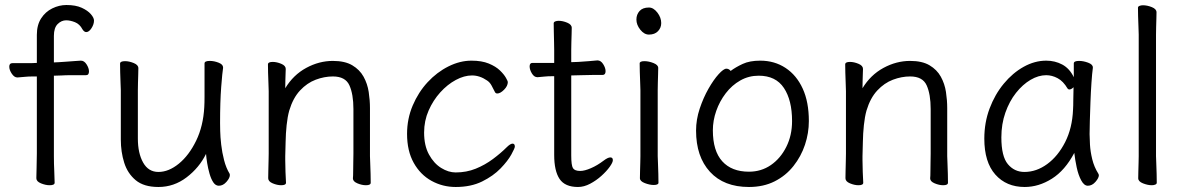

<svg xmlns="http://www.w3.org/2000/svg" viewBox="-20 -728 4729 766"><path d="M127 -423H114Q92 -423 79.5 -421.5Q67 -420 50 -419H49Q37 -419 27 -434Q17 -449 17 -462Q17 -476 29 -476H103L127 -477V-589Q127 -628 144 -654.5Q161 -681 188.5 -694.5Q216 -708 245 -708Q282 -708 306 -697Q330 -686 342.5 -671.5Q355 -657 355 -646Q355 -631 345 -615.5Q335 -600 324 -600Q316 -600 309 -611Q298 -632 279 -639.5Q260 -647 244 -647Q225 -647 210 -632Q195 -617 195 -585V-479L216 -480Q228 -481 245.5 -482Q263 -483 279 -484.5Q295 -486 302 -486H303Q316 -486 325.5 -471Q335 -456 335 -443Q335 -428 323 -428H260Q240 -428 227 -427L195 -426V-105Q195 -74 196.5 -45Q198 -16 198 1Q198 11 178 11Q162 11 143.5 3.5Q125 -4 125 -17Q125 -29 126 -59.5Q127 -90 127 -116Z M870 -457Q867 -439 862.5 -381Q858 -323 858 -237Q858 -229 858.5 -205.5Q859 -182 862.5 -151Q866 -120 874 -89Q882 -58 896 -35Q897 -33 897 -29Q897 -18 883.5 -2.5Q870 13 853 13Q840 13 831 -0.5Q822 -14 816 -35Q810 -56 806.5 -77.5Q803 -99 802 -114Q775 -59 724.5 -20.5Q674 18 612 18Q554 18 521.5 -9Q489 -36 475.5 -79Q462 -122 462 -171V-368Q462 -374 461 -395Q460 -416 459.5 -439.5Q459 -463 459 -474Q459 -484 479 -484Q495 -484 513.5 -476.5Q532 -469 532 -456Q532 -448 531.5 -431.5Q531 -415 530.5 -397.5Q530 -380 530 -368V-175Q530 -117 551 -79.5Q572 -42 612 -42Q653 -42 693.5 -75Q734 -108 762.5 -166.5Q791 -225 795 -301Q796 -317 796 -343V-475Q796 -485 817 -485Q834 -485 852 -478Q870 -471 870 -459Z M1388 -17Q1389 -25 1389 -44Q1389 -63 1389.5 -83.5Q1390 -104 1390 -115V-293Q1390 -352 1374 -387.5Q1358 -423 1308 -423Q1274 -423 1239.5 -410Q1205 -397 1177 -367Q1149 -337 1134 -287Q1127 -262 1123.5 -228.5Q1120 -195 1119.5 -162Q1119 -129 1118 -105V-89Q1118 -65 1119 -42Q1120 -19 1121 1Q1121 11 1102 11Q1086 11 1068 3.5Q1050 -4 1050 -17Q1050 -25 1050.5 -46Q1051 -67 1051.5 -87.5Q1052 -108 1052 -115V-364Q1052 -374 1051 -395Q1050 -416 1049.5 -438Q1049 -460 1049 -471Q1049 -481 1068 -481Q1084 -481 1102 -473.5Q1120 -466 1120 -453Q1120 -453 1119.5 -439Q1119 -425 1118.5 -407Q1118 -389 1118 -376Q1150 -429 1201.5 -457Q1253 -485 1308 -485Q1356 -485 1385.5 -467.5Q1415 -450 1430.5 -422Q1446 -394 1451 -361Q1456 -328 1456 -297V-105Q1456 -99 1457 -78Q1458 -57 1458.5 -34Q1459 -11 1459 1Q1459 11 1440 11Q1424 11 1406 3.5Q1388 -4 1388 -16Z M2034 -143Q2034 -137 2020 -111.5Q2006 -86 1977 -56Q1948 -26 1903.5 -4Q1859 18 1798 18Q1746 18 1701.5 -6.5Q1657 -31 1630.5 -78.5Q1604 -126 1604 -194Q1604 -254 1626.5 -307Q1649 -360 1686 -400Q1723 -440 1769 -463Q1815 -486 1861 -486Q1902 -486 1930 -474.5Q1958 -463 1974.5 -447Q1991 -431 1998.5 -417.5Q2006 -404 2006 -401Q2006 -385 1991 -370Q1976 -355 1964 -355Q1958 -355 1955 -360Q1948 -374 1941 -387Q1934 -400 1923 -407Q1894 -427 1863 -427Q1832 -427 1798.5 -409Q1765 -391 1736.5 -359.5Q1708 -328 1690 -287Q1672 -246 1672 -199Q1672 -147 1691.5 -111.5Q1711 -76 1740 -58Q1769 -40 1798 -40Q1841 -40 1878 -55Q1915 -70 1946.5 -93.5Q1978 -117 2001 -140Q2016 -155 2025 -155Q2034 -155 2034 -143Z M2191 -424H2186Q2164 -424 2152 -422.5Q2140 -421 2125 -420H2124Q2111 -420 2102 -435Q2093 -450 2093 -463Q2093 -477 2104 -477H2191V-528Q2191 -538 2190.5 -559Q2190 -580 2189.5 -602Q2189 -624 2189 -635Q2189 -640 2195 -642.5Q2201 -645 2209 -645Q2225 -645 2243 -637.5Q2261 -630 2261 -617Q2261 -609 2260.5 -592.5Q2260 -576 2259.5 -558Q2259 -540 2259 -528V-480L2287 -481Q2305 -482 2329 -484Q2353 -486 2363 -487H2364Q2377 -487 2386.5 -472Q2396 -457 2396 -444Q2396 -429 2384 -429Q2374 -429 2346 -429Q2318 -429 2298 -428L2259 -427V-108Q2259 -68 2266 -57Q2273 -46 2295 -46Q2312 -46 2337.5 -57Q2363 -68 2388 -87Q2405 -100 2415 -100Q2425 -100 2425 -89Q2425 -80 2412.5 -62.5Q2400 -45 2379.5 -26.5Q2359 -8 2334.5 5Q2310 18 2286 18Q2234 18 2212.5 -14Q2191 -46 2191 -110Z M2618 -636Q2618 -617 2605 -603.5Q2592 -590 2569 -590Q2550 -590 2534.5 -609.5Q2519 -629 2519 -650Q2519 -670 2531.5 -684Q2544 -698 2569 -698Q2587 -698 2602.5 -678Q2618 -658 2618 -636ZM2535 -368Q2535 -378 2534 -399Q2533 -420 2532.5 -442Q2532 -464 2532 -475Q2532 -484 2551 -484Q2568 -484 2587 -476.5Q2606 -469 2606 -457Q2606 -449 2605.5 -432.5Q2605 -416 2604.5 -398Q2604 -380 2604 -368V-105Q2604 -99 2605 -78Q2606 -57 2606.5 -34Q2607 -11 2607 1Q2607 10 2588 10Q2572 10 2552.5 2.5Q2533 -5 2533 -17Q2533 -25 2533.5 -43.5Q2534 -62 2534.5 -80Q2535 -98 2535 -105Z M2895 -445Q2915 -460 2943 -473Q2971 -486 3013 -486Q3070 -486 3114 -457Q3158 -428 3182.5 -374.5Q3207 -321 3207 -245Q3207 -197 3191.5 -150.5Q3176 -104 3145.5 -65.5Q3115 -27 3070.5 -4.5Q3026 18 2968 18Q2868 18 2812.5 -42.5Q2757 -103 2757 -207Q2757 -251 2771.5 -294.5Q2786 -338 2806.5 -374Q2827 -410 2847 -432Q2867 -454 2878 -454Q2888 -454 2895 -445ZM2968 -43Q3017 -43 3055.5 -69.5Q3094 -96 3117 -142Q3140 -188 3140 -245Q3140 -328 3107.5 -377Q3075 -426 3007 -426Q2967 -426 2933.5 -407Q2900 -388 2875.5 -356Q2851 -324 2837.5 -285.5Q2824 -247 2824 -208Q2824 -126 2861.5 -84.5Q2899 -43 2968 -43Z M3691 -17Q3692 -25 3692 -44Q3692 -63 3692.5 -83.5Q3693 -104 3693 -115V-293Q3693 -352 3677 -387.5Q3661 -423 3611 -423Q3577 -423 3542.5 -410Q3508 -397 3480 -367Q3452 -337 3437 -287Q3430 -262 3426.5 -228.5Q3423 -195 3422.5 -162Q3422 -129 3421 -105V-89Q3421 -65 3422 -42Q3423 -19 3424 1Q3424 11 3405 11Q3389 11 3371 3.5Q3353 -4 3353 -17Q3353 -25 3353.5 -46Q3354 -67 3354.5 -87.5Q3355 -108 3355 -115V-364Q3355 -374 3354 -395Q3353 -416 3352.5 -438Q3352 -460 3352 -471Q3352 -481 3371 -481Q3387 -481 3405 -473.5Q3423 -466 3423 -453Q3423 -453 3422.5 -439Q3422 -425 3421.5 -407Q3421 -389 3421 -376Q3453 -429 3504.5 -457Q3556 -485 3611 -485Q3659 -485 3688.5 -467.5Q3718 -450 3733.5 -422Q3749 -394 3754 -361Q3759 -328 3759 -297V-105Q3759 -99 3760 -78Q3761 -57 3761.5 -34Q3762 -11 3762 1Q3762 11 3743 11Q3727 11 3709 3.5Q3691 -4 3691 -16Z M4340 -457Q4337 -435 4334.5 -398.5Q4332 -362 4330.5 -321.5Q4329 -281 4328 -246Q4327 -211 4327 -193Q4327 -179 4328.5 -151.5Q4330 -124 4337.5 -93Q4345 -62 4362 -35Q4364 -31 4364 -29Q4364 -18 4350.5 -2.5Q4337 13 4320 13Q4305 13 4293.5 -8.5Q4282 -30 4275.5 -60.5Q4269 -91 4266 -118Q4229 -48 4176.5 -15Q4124 18 4068 18Q3995 18 3951 -31.5Q3907 -81 3907 -175Q3907 -239 3928 -295Q3949 -351 3984.5 -394Q4020 -437 4064 -461.5Q4108 -486 4154 -486Q4189 -486 4218 -470.5Q4247 -455 4264 -420V-475Q4264 -485 4285 -485Q4302 -485 4321 -478Q4340 -471 4340 -459ZM4263 -380Q4254 -371 4246 -371Q4242 -371 4239 -375Q4222 -404 4199.5 -416Q4177 -428 4154 -428Q4123 -428 4091.5 -409.5Q4060 -391 4033.5 -357.5Q4007 -324 3991 -278.5Q3975 -233 3975 -180Q3975 -104 4001 -73Q4027 -42 4067 -42Q4115 -42 4158 -73.5Q4201 -105 4229.5 -161Q4258 -217 4261 -291Q4262 -305 4262 -330Q4262 -355 4263 -380Z M4523 -590Q4523 -600 4522 -621Q4521 -642 4520.5 -664Q4520 -686 4520 -697Q4520 -702 4526 -704.5Q4532 -707 4540 -707Q4557 -707 4575.5 -699.5Q4594 -692 4594 -679Q4594 -671 4593.5 -654.5Q4593 -638 4592.5 -620Q4592 -602 4592 -590V-105Q4592 -99 4593 -78Q4594 -57 4594.5 -34Q4595 -11 4595 1Q4595 6 4589 8.5Q4583 11 4575 11Q4559 11 4540 3.5Q4521 -4 4521 -17Q4521 -25 4521.5 -43.5Q4522 -62 4522.5 -80Q4523 -98 4523 -105Z"/></svg>

Font: Klee One SemiBold
Style: Regular
Weight: 600
Designer: Fontworks Inc.
Foundry: Fontworks Inc.
Version: Version 1.00;January 12, 2022;FontCreator 13.0.0.2683 64-bit